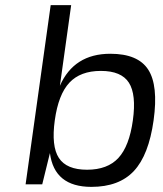

<svg xmlns="http://www.w3.org/2000/svg" viewBox="-20 -720 635 750"><path d="M258 -700 214 -385Q269 -510 411 -510Q519 -510 559 -448Q599 -386 580 -250Q561 -114 503 -52Q445 10 337 10Q192 10 175 -122L145 0H80L178 -700ZM442.5 -103Q485 -149 499 -250Q513 -351 483.5 -397Q454 -443 374 -443Q294 -443 251 -397Q208 -351 194 -250Q180 -149 210 -103Q240 -57 320 -57Q400 -57 442.5 -103Z"/></svg>

Font: Fivo Sans Modern
Style: Italic
Weight: 400
Designer: Alexander Slobzheninov
Foundry: Alexander Slobzheninov
Version: 1.0